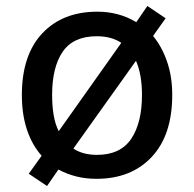

<svg xmlns="http://www.w3.org/2000/svg" viewBox="-20 -587 647 641"><path d="M555 -270Q555 -136 486.5 -63Q418 10 302 10Q266 10 234.5 2Q203 -6 175 -21L137 34L76 -7L119 -67Q87 -103 70 -154Q53 -205 53 -270Q53 -403 121 -475.5Q189 -548 305 -548Q377 -548 435 -513L472 -567L533 -526L491 -467Q520 -432 537.5 -382Q555 -332 555 -270ZM154 -270Q154 -234 159 -203.5Q164 -173 176 -149L385 -444Q352 -466 303 -466Q225 -466 189.5 -414.5Q154 -363 154 -270ZM454 -270Q454 -338 434 -384L225 -91Q256 -70 304 -70Q382 -70 418 -123.5Q454 -177 454 -270Z"/></svg>

Font: Noto Sans Sundanese Medium
Style: Regular
Weight: 500
Version: Version 2.003